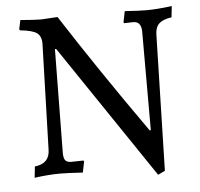

<svg xmlns="http://www.w3.org/2000/svg" viewBox="-50 -697 819 788"><g transform="rotate(-5 359.5 -302.5)"><path d="M556 -145H551C425.7 -322.3 313.7 -487.7 215 -641L148 -637C129.3 -637 100.7 -638.7 62 -642L54 -605L57 -600C90.3 -596.7 113.2 -590.7 125.5 -582C137.8 -573.3 144 -558.7 144 -538L131 -101C130.3 -63.7 109.7 -42.7 69 -38L64 8C102.7 2.7 138 0 170 0C190 0 221 1.3 263 4L272 -41L270 -45L219 -44C207.7 -44 199.7 -47 195 -53C190.3 -59 188 -69.3 188 -84L193 -511H198L570 40L599 26L613 -536C613.7 -555.3 619.3 -569.8 630 -579.5C640.7 -589.2 657.7 -595.7 681 -599L686 -645C644.7 -639.7 609.3 -637 580 -637C562 -637 532.7 -638.3 492 -641L483 -596L485 -592L523 -593C545 -593 556 -578.7 556 -550Z"/></g></svg>

Font: Alegreya SC
Style: Regular
Weight: 400
Designer: Juan Pablo del Peral
Foundry: Juan Pablo del Peral
Version: Version 1.003